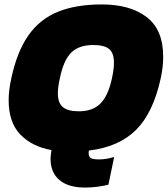

<svg xmlns="http://www.w3.org/2000/svg" viewBox="-20 -674 756 866"><path d="M364 172Q288 172 248 138Q208 104 208 42Q208 33 209.5 23Q211 13 212 3Q124 -13 71.5 -67.5Q19 -122 19 -222Q19 -267 31 -321Q57 -442 108.5 -515Q160 -588 241.5 -621Q323 -654 439 -654Q567 -654 641.5 -597Q716 -540 716 -419Q716 -397 713.5 -372.5Q711 -348 705 -321Q671 -165 593.5 -88Q516 -11 381 5Q380 9 380 12Q380 15 380 18Q380 34 390.5 39.5Q401 45 426 45Q460 45 495 34L469 159Q450 164 421.5 168Q393 172 364 172ZM336 -172Q398 -172 433 -207Q468 -242 485 -321Q494 -363 494 -391Q494 -435 472 -453Q450 -471 400 -471Q337 -471 302 -437.5Q267 -404 250 -321Q241 -281 241 -253Q241 -210 263.5 -191Q286 -172 336 -172Z"/></svg>

Font: Kanit ExtraBold
Style: Italic
Weight: 800
Italic angle: -12°
Designer: Katatrad Team
Foundry: CadsonDemak
Version: Version 2.000; ttfautohint (v1.8.3)